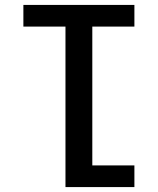

<svg xmlns="http://www.w3.org/2000/svg" viewBox="-20 -536 640 780"><path d="M526 -516H75V-428H246V224H526V136H355V-428H526Z"/></svg>

Font: IBM Mono Medium
Style: Regular
Weight: 500
Monospace: yes
Designer: Mike Abbink, Paul van der Laan, Pieter van Rosmalen
Foundry: Bold Monday
Version: Version 2.3